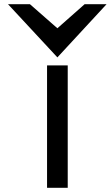

<svg xmlns="http://www.w3.org/2000/svg" viewBox="-20 -890 525 910"><path d="M252 -618 485 -870H381L252 -756L122 -870H18ZM301 -580H203V0H301Z"/></svg>

Font: Charger
Style: ExBd
Weight: 400
Designer: Jasper
Foundry: Cannot Into Space Fonts
Version: Version 0.99